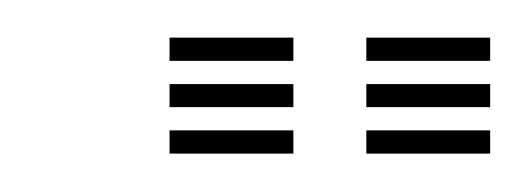

<svg xmlns="http://www.w3.org/2000/svg" viewBox="-20 -725 275 100"><path d="M170.8 -693.3V-705.4H235.3V-693.3ZM68.3 -645V-657.1H132.8V-645ZM68.3 -669.2V-681.2H132.8V-669.2ZM68.3 -693.3V-705.4H132.8V-693.3ZM170.8 -645V-657.1H235.3V-645ZM170.8 -669.2V-681.2H235.3V-669.2Z"/></svg>

Font: Big Shoulders Inline Display SC Thin
Style: Regular
Weight: 100
Designer: Patric King
Foundry: XO Type Co
Version: Version 2.002